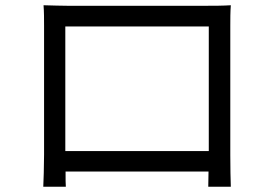

<svg xmlns="http://www.w3.org/2000/svg" viewBox="-20 -705 1040 732"><path d="M776 -604V-129H229V-604ZM858 -607C858 -632 858 -660 860 -685C830 -683 794 -683 772 -683H235C212 -683 185 -684 146 -685C148 -661 148 -630 148 -607V-115C148 -80 146 -6 145 7H231C230 0 230 -24 230 -51H775L774 7H860C859 -4 858 -82 858 -114Z"/></svg>

Font: Noto Sans T Chinese Regular
Style: Regular
Weight: 400
Designer: Ryoko NISHIZUKA (kana & ideographs); Paul D. Hunt (Latin, Greek & Cyrillic); Wenlong ZHANG (bopomofo); Sandoll Communica
Foundry: Adobe Systems Incorporated
Version: Version 1.000;PS 1;hotconv 1.0.78;makeotf.lib2.5.61930